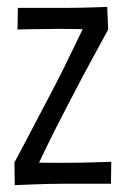

<svg xmlns="http://www.w3.org/2000/svg" viewBox="-20 -535 357 559"><path d="M70 -10 22 -62Q40 -96 56 -126Q72 -156 89 -189Q106 -222 128 -263Q147 -299 164 -333.5Q181 -368 200 -407Q219 -446 242 -495L295 -449Q274 -411 256.5 -378.5Q239 -346 221.5 -313.5Q204 -281 184 -242Q163 -202 144.5 -165.5Q126 -129 108 -91.5Q90 -54 70 -10ZM23 4 22 -62Q22 -62 39 -62Q56 -62 81 -61.5Q106 -61 132.5 -61Q159 -61 177 -61Q195 -61 217 -61.5Q239 -62 258.5 -62.5Q278 -63 291 -63.5Q304 -64 304 -64L303 0Q303 0 288.5 0Q274 0 251.5 0Q229 0 205 0Q181 0 162 0Q143 0 119.5 0.5Q96 1 74 2Q52 3 37.5 3.5Q23 4 23 4ZM31 -449 32 -512Q32 -512 46 -512Q60 -512 81.5 -512Q103 -512 126.5 -512Q150 -512 169 -512Q192 -512 213.5 -512.5Q235 -513 253 -513.5Q271 -514 281.5 -514.5Q292 -515 292 -515L295 -449Q295 -449 280 -449.5Q265 -450 242 -450Q219 -450 195 -450.5Q171 -451 153 -451Q135 -451 113.5 -450.5Q92 -450 73.5 -450Q55 -450 43 -449.5Q31 -449 31 -449Z"/></svg>

Font: Truculenta
Style: Regular
Weight: 400
Designer: Ivan Castro, Eva Sanz & Omnibus-Type Team
Foundry: Omnibus-Type
Version: Version 1.002